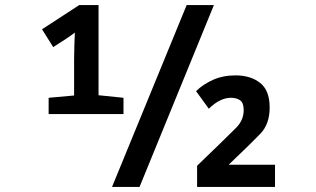

<svg xmlns="http://www.w3.org/2000/svg" viewBox="-20 -734 1240 754"><path d="M528 0 820 -714H713L420 0ZM465 -286V-350L367 -360V-714H291L145 -619L189 -549L240 -582Q247 -587 257.5 -594Q268 -601 274 -606Q273 -587 272 -554.5Q271 -522 271 -499V-359L171 -350V-286ZM1060 0V-87H878L908 -116Q967 -172 1003 -209.5Q1039 -247 1039 -312Q1039 -379 1001.5 -408.5Q964 -438 905 -438Q855 -438 815.5 -420Q776 -402 750 -376L800 -307Q844 -350 887 -350Q909 -350 923 -340Q937 -330 937 -302Q937 -262 907.5 -232.5Q878 -203 843 -169L754 -83V0Z"/></svg>

Font: Noto Sans Mono UI
Style: Bold
Weight: 700
Designer: Monotype Design team
Foundry: Monotype Imaging Inc.
Version: 1.000